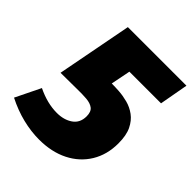

<svg xmlns="http://www.w3.org/2000/svg" viewBox="-214 -836 978 978"><g transform="rotate(45 275.0 -347.5)"><path d="M227 15Q169 15 108 0Q47 -15 -14 -46L52 -181Q126 -145 195 -145Q246 -145 280.5 -169Q315 -193 315 -240Q315 -273 297.5 -286.5Q280 -300 249 -302.5Q218 -305 177 -304L64 -303L142 -710H564L536 -555H308L287 -449H288Q310 -449 340.5 -447Q371 -445 403.5 -436.5Q436 -428 464 -407.5Q492 -387 509.5 -351Q527 -315 527 -257Q527 -176 489.5 -114.5Q452 -53 384.5 -19Q317 15 227 15Z"/></g></svg>

Font: Bitter Black
Style: Italic
Weight: 900
Italic angle: -9°
Designer: Sol Matas, and Bitter project Authors
Foundry: Sol Matas
Version: Version 2.001